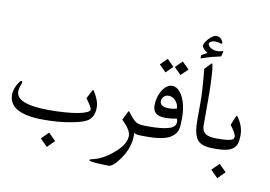

<svg xmlns="http://www.w3.org/2000/svg" viewBox="-112 -1146 2212 1571"><g transform="rotate(10 994.0 -360.0)"><path d="M700.7 -212.9Q700.7 -132.3 646.5 -98.1Q610.4 -75.2 515.1 -58.1Q460.9 -47.9 405.3 -43.5Q349.6 -39.1 288.6 -39.1Q0 -39.1 0 -197.3Q0 -251.5 40.5 -308.1Q48.8 -319.8 56.6 -319.8Q64.5 -319.8 64.5 -309.6Q64.5 -304.7 61.5 -297.9Q45.4 -259.3 45.4 -231.9Q45.4 -124.5 320.8 -124.5Q389.6 -124.5 450.7 -129.2Q511.7 -133.8 556.9 -142.1Q602.1 -150.4 628.4 -162.4Q654.8 -174.3 654.8 -188.5Q654.8 -206.1 604.5 -273.4L640.1 -342.3Q643.6 -348.6 647 -348.6Q650.4 -348.6 654.3 -342.3Q700.7 -269 700.7 -212.9ZM413.1 116.2 354.5 175.3 294.4 115.2 353 56.6Z M1126 -49.3Q1101.6 -49.3 1086.9 -50Q1072.3 -50.8 1063.2 -52.5Q1054.2 -54.2 1048.8 -57.1Q1043.5 -60.1 1038.1 -63.5Q1039.6 -52.2 1039.6 -40.5Q1039.6 62 972.7 156.7Q915.5 238.8 878.4 238.8Q854.5 238.8 825.7 237.8Q796.9 236.8 772.5 234.9Q748 232.9 731.7 229.5Q715.3 226.1 715.3 220.7Q715.3 214.4 736.3 210Q821.8 192.4 907.7 119.1Q1000 41.5 1000 -30.3Q1000 -78.6 923.8 -151.9L957.5 -220.2Q961.4 -228.5 964.4 -229.5Q965.3 -229 967.5 -226.8Q969.7 -224.6 973.6 -219.7Q990.7 -197.3 1003.4 -182.6Q1016.1 -168 1025.4 -160.2Q1034.2 -153.8 1042 -148.9Q1049.8 -144 1061.5 -140.6Q1073.2 -137.2 1090.8 -135.5Q1108.4 -133.8 1135.7 -133.8H1140.6Q1148.4 -133.8 1152.1 -120.8Q1155.8 -107.9 1155.8 -91.3Q1155.8 -83.5 1154.8 -76.2Q1153.8 -68.8 1152.1 -63Q1150.4 -57.1 1147.7 -53.2Q1145 -49.3 1140.6 -49.3Z M1385.7 -649.4 1329.1 -593.8 1272.5 -650.4 1328.6 -706.5ZM1260.3 -649.4 1204.6 -593.8 1147.5 -650.4 1204.1 -706.5ZM1402.8 -255.4V-226.1Q1402.8 -153.3 1381.8 -123Q1368.7 -105 1349.6 -91.1Q1330.6 -77.1 1302.7 -68.1Q1274.9 -59.1 1236.3 -54.2Q1197.8 -49.3 1145.5 -49.3H1130.9Q1127 -49.3 1124.3 -53.2Q1121.6 -57.1 1119.9 -63Q1118.2 -68.8 1116.9 -76.2Q1115.7 -83.5 1115.7 -91.3Q1115.7 -107.9 1119.6 -120.8Q1123.5 -133.8 1130.9 -133.8H1135.7Q1199.2 -133.8 1243.2 -138.4Q1287.1 -143.1 1315.2 -152.3Q1343.3 -161.6 1355.7 -176Q1368.2 -190.4 1368.2 -209.5Q1368.2 -226.6 1362.3 -237.3Q1337.9 -232.4 1314.2 -230Q1290.5 -227.5 1265.1 -227.5Q1212.9 -227.5 1188 -248.8Q1163.1 -270 1163.1 -314.9Q1163.1 -347.7 1172.1 -379.9Q1181.2 -412.1 1196.8 -437.5Q1212.4 -462.9 1233.4 -479Q1254.4 -495.1 1278.3 -495.1Q1304.7 -495.1 1327.4 -476.6Q1350.1 -458 1366.9 -425.8Q1383.8 -393.6 1393.3 -349.6Q1402.8 -305.7 1402.8 -255.4ZM1348.1 -318.8Q1348.1 -335.9 1341.3 -352.3Q1334.5 -368.7 1323.5 -381.6Q1312.5 -394.5 1297.4 -402.3Q1282.2 -410.2 1265.1 -410.2Q1240.2 -410.2 1224.4 -394.5Q1208.5 -378.9 1208.5 -355Q1208.5 -309.1 1282.7 -309.1Q1316.4 -309.1 1348.1 -318.8Z M1639.6 -837.9 1630.9 -801.8Q1590.8 -793.5 1550 -782.5Q1509.3 -771.5 1467.3 -755.9V-782.7Q1474.6 -787.1 1486.3 -793.9Q1498 -800.8 1515.1 -810.1Q1468.8 -841.3 1468.8 -863.3Q1468.8 -874.5 1478.3 -890.6Q1487.8 -906.7 1502 -922.1Q1516.1 -937.5 1532.5 -948.5Q1548.8 -959.5 1562.5 -959.5Q1600.6 -959.5 1618.2 -922.9Q1621.1 -917 1621.1 -912.6Q1621.1 -904.3 1613.8 -904.3Q1611.8 -904.3 1609.6 -904.8Q1607.4 -905.3 1604.5 -906.2Q1584.5 -913.6 1557.6 -913.6Q1551.3 -913.6 1543.2 -911.1Q1535.2 -908.7 1528.3 -905.3Q1521.5 -901.9 1517.1 -897.2Q1512.7 -892.6 1512.7 -887.2Q1512.7 -877 1520 -868.2Q1527.3 -859.4 1538.6 -852.8Q1549.8 -846.2 1563 -842.5Q1576.2 -838.9 1588.9 -838.9Q1605.5 -838.9 1626 -844.2L1631.8 -845.7Q1633.8 -846.2 1635.3 -846.2Q1636.7 -846.2 1637.7 -846.7Q1640.1 -845.7 1640.6 -845.2Q1641.1 -844.7 1641.1 -843.8Q1641.1 -841.8 1639.6 -837.9ZM1700.2 -49.3Q1665.5 -49.3 1640.6 -53.7Q1615.7 -58.1 1598.1 -66.4Q1580.6 -74.7 1569.3 -87.2Q1558.1 -99.6 1550.3 -116.2Q1539.1 -139.6 1533.9 -173.6Q1528.8 -207.5 1528.8 -255.4L1529.3 -394.5Q1529.8 -445.3 1525.4 -514.9Q1521 -584.5 1512.2 -677.7L1557.1 -725.1Q1563 -731.9 1566.9 -731.9Q1570.3 -731.9 1573.2 -718.3Q1576.2 -704.6 1578.4 -681.6Q1580.6 -658.7 1582.3 -628.4Q1584 -598.1 1585.2 -565.4Q1586.4 -532.7 1586.9 -499.5Q1587.4 -466.3 1587.4 -436.5V-224.1Q1587.4 -201.2 1593.3 -184.6Q1599.1 -168 1613.3 -156.5Q1627.4 -145 1651.1 -139.4Q1674.8 -133.8 1710 -133.8H1714.8Q1718.8 -133.8 1721.4 -130.1Q1724.1 -126.5 1725.8 -120.6Q1727.5 -114.7 1728.5 -107.2Q1729.5 -99.6 1729.5 -91.3Q1729.5 -83.5 1728.5 -76.2Q1727.5 -68.8 1725.8 -63Q1724.1 -57.1 1721.4 -53.2Q1718.8 -49.3 1714.8 -49.3Z M1898.9 -193.8Q1898.9 -157.7 1892.1 -130.6Q1885.3 -103.5 1865.7 -85.4Q1846.2 -67.4 1811.3 -58.3Q1776.4 -49.3 1719.7 -49.3H1705.1Q1701.2 -49.3 1698.5 -53.2Q1695.8 -57.1 1694.1 -63Q1692.4 -68.8 1691.2 -76.2Q1689.9 -83.5 1689.9 -91.3Q1689.9 -99.6 1691.2 -107.2Q1692.4 -114.7 1694.1 -120.6Q1695.8 -126.5 1698.5 -130.1Q1701.2 -133.8 1705.1 -133.8H1710Q1754.4 -133.8 1782.7 -136.2Q1811 -138.7 1826.7 -143.6Q1842.3 -148.4 1847.9 -155.8Q1853.5 -163.1 1853.5 -173.3Q1853.5 -200.7 1804.2 -263.7L1833.5 -335Q1837.9 -345.7 1841.3 -345.7Q1842.3 -345.7 1845.5 -342.5Q1848.6 -339.4 1853 -333Q1876.5 -299.3 1887.5 -264.6Q1898.4 -230 1898.9 -193.8ZM1831.1 125.5 1772 185.1 1711.9 125 1771.5 65.9Z"/></g></svg>

Font: XB Kayhan
Style: Regular
Weight: 400
Designer: Behnam
Foundry: Irmug
Version: Version 7.300 2009